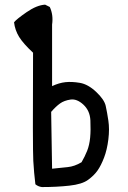

<svg xmlns="http://www.w3.org/2000/svg" viewBox="-20 -795 540 808"><path d="M156.2 -7.8Q140.6 -9.8 128.9 -19.5Q123 -67.4 120.1 -118.2Q117.2 -168.9 119.1 -573.2Q78.1 -611.3 60.5 -639.6Q43 -668 39.1 -701.2Q48.8 -713.9 91.8 -743.7Q134.8 -773.4 169.9 -775.4L189.5 -765.6Q205.1 -732.4 199.2 -691.4V-432.6Q228.5 -446.3 255.4 -449.2Q282.2 -452.1 316.4 -446.3Q350.6 -440.4 384.8 -408.2Q418.9 -376 424.8 -349.6Q430.7 -323.2 436 -287.6Q441.4 -252 436 -208.5Q430.7 -165 418 -131.8Q405.3 -98.6 390.6 -77.6Q376 -56.6 350.6 -38.1Q325.2 -19.5 272 -13.7Q218.8 -7.8 156.2 -7.8ZM323.2 -112.3Q336.9 -135.7 346.7 -160.2Q356.4 -184.6 359.4 -216.3Q362.3 -248 360.4 -288.6Q358.4 -329.1 331.1 -354.5Q303.7 -379.9 276.9 -376Q250 -372.1 232.4 -359.4Q214.8 -346.7 195.3 -324.2L199.2 -85Q236.3 -88.9 265.1 -91.8Q293.9 -94.7 323.2 -112.3Z"/></svg>

Font: NaikaiFont
Style: Regular
Weight: 400
Version: Version 1.67